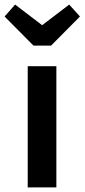

<svg xmlns="http://www.w3.org/2000/svg" viewBox="-55 -818 369 838"><path d="M247 -798 294 -746 168 -619H91L-35 -746L11 -798L129 -708ZM191 -529V0H66V-529Z"/></svg>

Font: Fira Sans Condensed Medium
Style: Regular
Weight: 500
Width: 3
Designer: Carrois Corporate & Edenspiekermann AG
Foundry: Carrois Corporate GbR & Edenspiekermann AG
Version: Version 4.203;PS 004.203;hotconv 1.0.88;makeotf.lib2.5.64775